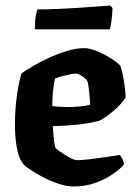

<svg xmlns="http://www.w3.org/2000/svg" viewBox="-20 -674 487 694"><path d="M247 0Q221 0 191 -10Q161 -20 133 -35Q105 -50 85.5 -63.5Q66 -77 61 -85Q47 -104 40.5 -142Q34 -180 34 -224Q34 -280 41.5 -331.5Q49 -383 58 -409Q71 -418 96.5 -433.5Q122 -449 154.5 -464Q187 -479 221 -489.5Q255 -500 285 -500Q304 -500 330.5 -489Q357 -478 381 -463Q405 -448 415 -436Q419 -426 423.5 -404.5Q428 -383 431 -359.5Q434 -336 434 -321Q415 -293 387 -270.5Q359 -248 340 -238Q309 -229 263.5 -224Q218 -219 171 -218Q173 -187 175.5 -165Q178 -143 181 -139Q183 -136 198.5 -125Q214 -114 231.5 -104.5Q249 -95 259 -95Q275 -95 304.5 -98.5Q334 -102 363.5 -106.5Q393 -111 413 -114Q417 -109 422 -100Q427 -91 428 -79Q416 -65 389.5 -46Q363 -27 326 -13.5Q289 0 247 0ZM227 -287Q245 -287 270.5 -289.5Q296 -292 306 -296Q305 -314 302.5 -341Q300 -368 296 -380Q291 -389 277 -398.5Q263 -408 255 -408Q247 -408 232 -405Q217 -402 202 -398Q187 -394 179 -390Q174 -372 171.5 -344.5Q169 -317 169 -291Q180 -289 196 -288Q212 -287 227 -287ZM106 -568Q106 -597 109.2 -615.5Q112.3 -634 115.9 -640Q143.8 -640 182.5 -641.5Q221.2 -643 260.4 -645.5Q299.5 -648 331 -650.5Q362.5 -653 377.8 -654L386.8 -645Q385.9 -620 382.8 -598Q379.6 -576 376.9 -568Z"/></svg>

Font: Texturina 72pt ExtraBold
Style: Regular
Weight: 800
Designer: Guillermo Torres Carreño
Foundry: Omnibus-Type
Version: Version 1.002; ttfautohint (v1.8.3)